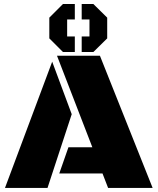

<svg xmlns="http://www.w3.org/2000/svg" viewBox="-20 -921 772 941"><path d="M509.8 0 482.4 -70.8H270.5L315.4 -199.2H432.6L259.3 -647.9H469.7L728 0ZM4.4 0 235.8 -618.7 331.5 -361.3 212.9 0ZM380.4 -666V-742.2H418.5V-825.7H380.4V-901.4H437.5L505.4 -834.5V-732.9L437.5 -666ZM288.6 -666 221.7 -732.9V-834.5L288.6 -901.4H346.7V-825.7H309.1V-742.2H346.7V-666Z"/></svg>

Font: Black Ops One
Style: Regular
Weight: 400
Designer: James Grieshaber, Eben Sorkin
Foundry: Sorkin Type Co.
Version: Version 1.004; ttfautohint (v1.8.4.7-5d5b)